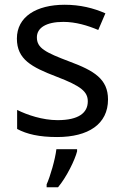

<svg xmlns="http://www.w3.org/2000/svg" viewBox="-20 -566 519 807"><path d="M434 -148C434 -234 375 -269 273 -307C170 -346 135 -364 135 -409C135 -449 174 -474 246 -474C298 -474 348 -459 393 -440L423 -510C373 -532 317 -546 252 -546C132 -546 51 -495 51 -404C51 -316 113 -284 217 -244C322 -204 349 -180 349 -140C349 -92 311 -61 222 -61C159 -61 94 -83 52 -104V-24C93 -2 145 10 220 10C351 10 434 -44 434 -148ZM304 70V61H217C212 104 191 176 176 209V221H224C260 178 295 106 304 70Z"/></svg>

Font: Noto Sans Bengali
Style: Regular
Weight: 400
Designer: Jelle Bosma - Monotype Design Team
Foundry: Monotype Imaging Inc.
Version: Version 2.003